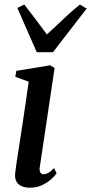

<svg xmlns="http://www.w3.org/2000/svg" viewBox="-20 -840 412 870"><path d="M115 10.5Q93.5 10.5 77.8 3.5Q62 -3.5 54 -18.5Q46 -33.5 49 -57Q50.5 -72.5 55.2 -104Q60 -135.5 66.8 -178.8Q73.5 -222 81 -271.2Q88.5 -320.5 96 -371.8Q103.5 -423 110 -470L49.5 -492L54 -519L207 -544L227.5 -532L160.5 -84.5Q157.5 -66 163 -58.2Q168.5 -50.5 177 -50.5Q187.5 -50.5 198.2 -56.2Q209 -62 225 -78.5L236.5 -54.5Q229 -43.5 212.2 -28.2Q195.5 -13 171 -1.2Q146.5 10.5 115 10.5ZM146.5 -603.5 58.5 -804 90 -819.5Q114.5 -788.5 140.2 -754Q166 -719.5 192.5 -684Q229.5 -717.5 264.8 -751.5Q300 -785.5 342 -819.5L372.5 -801L220 -603.5Z"/></svg>

Font: Merriweather 72pt Medium
Style: Italic
Weight: 500
Italic angle: -7.8°
Version: Version 2.101